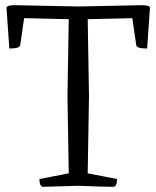

<svg xmlns="http://www.w3.org/2000/svg" viewBox="-20 -720 603 740"><path d="M281 -695 526 -700Q557 -700 558 -690L547 -533Q505 -533 505 -547L490 -650L318 -646L323 -350L318 -52L431 -30Q431 0 416 0Q377 0 284 -4L147 0Q132 0 132 -30L245 -52L240 -350L245 -646L73 -650L58 -547Q58 -533 16 -533L5 -690Q6 -700 37 -700Z"/></svg>

Font: Mate
Style: Regular
Weight: 400
Designer: Eduardo Rodriguez Tunni
Foundry: Eduardo Rodriguez Tunni
Version: Version 1.002